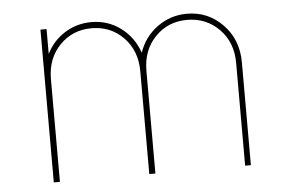

<svg xmlns="http://www.w3.org/2000/svg" viewBox="-42 -568 940 626"><g transform="rotate(-5 427.5 -255.0)"><path d="M590 -510Q658.8 -510 706.9 -460.6Q755 -411.2 755 -336.2V0H736.2V-336.2Q736.2 -403.8 693.8 -446.9Q651.2 -490 588.8 -490Q526.2 -490 484.4 -446.9Q442.5 -403.8 442.5 -336.2V0H422.5V-336.2Q422.5 -403.8 380.6 -446.9Q338.8 -490 276.2 -490Q213.8 -490 171.9 -446.9Q130 -403.8 130 -336.2V0H110V-500H130V-418.8Q151.2 -461.2 190.6 -485.6Q230 -510 277.5 -510Q331.2 -510 373.1 -478.8Q415 -447.5 432.5 -396.2Q450 -447.5 493.1 -478.8Q536.2 -510 590 -510Z"/></g></svg>

Font: Now Thin
Style: Regular
Weight: 250
Designer: Alfredo Marco Pradil
Foundry: Alfredo Marco Pradil
Version: Version 1.002;PS 001.002;hotconv 1.0.88;makeotf.lib2.5.64775